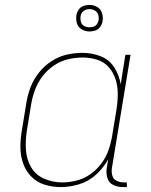

<svg xmlns="http://www.w3.org/2000/svg" viewBox="-20 -753 616 781"><path d="M227 8Q264 8 302 -3.5Q340 -15 370.5 -42.5Q401 -70 420 -105L414 -68Q411 -48 417 -28.5Q423 -9 441 -0.5Q459 8 480 8H496V-11H483Q468 -11 454.5 -17.5Q441 -24 437 -38.5Q433 -53 435 -68L511 -530H490L471 -410Q465 -447 445 -478.5Q425 -510 390 -524Q355 -538 316 -538Q283 -538 250.5 -530.5Q218 -523 188.5 -503.5Q159 -484 137.5 -456.5Q116 -429 104 -397.5Q92 -366 87 -333L69 -223Q63 -189 63 -155Q63 -121 73.5 -90Q84 -59 106.5 -35.5Q129 -12 161 -2Q193 8 227 8ZM233 -11Q195 -11 160 -26Q125 -41 106.5 -73Q88 -105 85.5 -143Q83 -181 89 -220L107 -330Q112 -360 123 -389Q134 -418 153.5 -443.5Q173 -469 200 -487Q227 -505 256.5 -512Q286 -519 316 -519Q347 -519 375.5 -510Q404 -501 423 -479Q442 -457 450.5 -429Q459 -401 459 -370.5Q459 -340 454 -309L436 -199Q431 -170 421 -141.5Q411 -113 392 -87.5Q373 -62 347 -44Q321 -26 291.5 -18.5Q262 -11 233 -11ZM344 -625Q356 -625 368 -629Q380 -633 387.5 -643.5Q395 -654 397 -666Q400 -683 395 -699.5Q390 -716 375.5 -724.5Q361 -733 344 -733Q332 -733 320 -729Q308 -725 300.5 -714.5Q293 -704 291 -692Q288 -674 293 -658Q298 -642 312.5 -633.5Q327 -625 344 -625ZM344 -642Q332 -642 322 -647.5Q312 -653 309 -664.5Q306 -676 308 -688Q309 -696 314.5 -703Q320 -710 328 -713Q336 -716 344 -716Q356 -716 366 -710Q376 -704 379.5 -693Q383 -682 381 -670Q379 -662 374 -654.5Q369 -647 360.5 -644.5Q352 -642 344 -642Z"/></svg>

Font: Iosevka Sparkle Thin
Style: Italic
Weight: 100
Italic angle: -9°
Designer: Belleve Invis
Foundry: Belleve Invis
Version: Version 4.5.0; ttfautohint (v1.8.3)